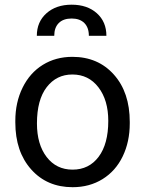

<svg xmlns="http://www.w3.org/2000/svg" viewBox="-20 -777 610 807"><path d="M44.4 -269Q44.4 -346.7 75 -408.7Q105.5 -470.7 159.9 -504.4Q214.4 -538.1 284.2 -538.1Q392.1 -538.1 458.7 -463.4Q525.4 -388.7 525.4 -264.6V-258.3Q525.4 -181.2 495.8 -119.9Q466.3 -58.6 411.4 -24.4Q356.4 9.8 285.2 9.8Q177.7 9.8 111.1 -64.9Q44.4 -139.6 44.4 -262.7ZM135.3 -258.3Q135.3 -170.4 176 -117.2Q216.8 -64 285.2 -64Q354 -64 394.5 -117.9Q435.1 -171.9 435.1 -269Q435.1 -356 393.8 -409.9Q352.5 -463.9 284.2 -463.9Q217.3 -463.9 176.3 -410.6Q135.3 -357.4 135.3 -258.3ZM353.5 -626.5Q353.5 -661.1 334.5 -680.2Q315.4 -699.2 281.2 -699.2Q246.1 -699.2 227.1 -680.2Q208 -661.1 208 -626.5H134.8Q134.8 -685.1 175.3 -721.2Q215.8 -757.3 281.2 -757.3Q346.7 -757.3 387 -721.4Q427.2 -685.5 427.2 -626.5Z"/></svg>

Font: Roboto
Style: Regular
Weight: 400
Designer: Google
Version: Version 2.001047; 2015